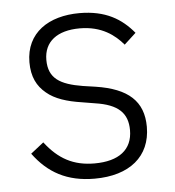

<svg xmlns="http://www.w3.org/2000/svg" viewBox="-44 -565 565 619"><g transform="rotate(-5 238.5 -256.0)"><path d="M238 12C149 12 88 -22 41 -86L83 -119C126 -63 174 -37 242 -37C321 -37 365 -71 365 -134C365 -189 335 -219 260 -230L218 -237C171 -244 132 -256 105 -279C77 -302 61 -333 61 -380C61 -428 80 -464 111 -488C142 -512 186 -524 235 -524C320 -524 371 -492 410 -445L372 -410C345 -442 303 -475 232 -475C159 -475 116 -442 116 -383C116 -323 153 -301 226 -289L267 -283C371 -267 420 -223 420 -140C420 -44 351 12 238 12Z"/></g></svg>

Font: Plexus Sans Light
Style: Regular
Weight: 300
Version: Version 2.001;PS 002.001;hotconv 1.0.70;makeotf.lib2.5.58329